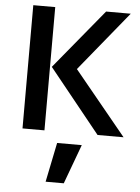

<svg xmlns="http://www.w3.org/2000/svg" viewBox="-63 -736 777 1067"><g transform="rotate(5 326.0 -202.5)"><path d="M78.8 0ZM78.8 -687.5V0H201.2V-687.5ZM497.5 0H642.5L351.2 -355L622.5 -687.5H485L211.2 -355ZM232.5 283.8H333.8L415 63.8H277.5Z"/></g></svg>

Font: Cambay
Style: Bold
Weight: 700
Designer: Pooja Saxena
Foundry: Pooja Saxena
Version: Version 1.096;PS 001.096;hotconv 1.0.70;makeotf.lib2.5.58329